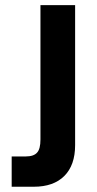

<svg xmlns="http://www.w3.org/2000/svg" viewBox="-20 -710 370 730"><path d="M24.4 -115.2H78.1Q108.4 -115.2 121.1 -129.9Q133.8 -143.6 133.8 -179.7V-690.4H265.6V-158.2Q265.6 -82 224.6 -41Q183.6 0 108.4 0H24.4Z"/></svg>

Font: DINish
Style: Bold
Weight: 700
Designer: Bert Driehuis
Foundry: Playbeing
Version: Version 3.008; git-95204e4c-release